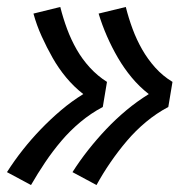

<svg xmlns="http://www.w3.org/2000/svg" viewBox="-23 -611 543 551"><path d="M254 -80 185 -117Q206 -150 230.5 -181Q255 -212 282 -240.5Q309 -269 339.5 -294.5Q370 -320 404 -341Q377 -362 355 -388.5Q333 -415 315.5 -445Q298 -475 284 -507Q270 -539 260 -572L338 -591Q346 -559 357.5 -528Q369 -497 385 -469Q401 -441 422.5 -417Q444 -393 472 -376L460 -304Q426 -286 396 -261Q366 -236 341 -206.5Q316 -177 294 -145Q272 -113 254 -80ZM66 -80 -3 -117Q18 -150 42.5 -181Q67 -212 94.5 -240.5Q122 -269 152 -294.5Q182 -320 216 -341Q189 -362 167 -388.5Q145 -415 128 -445Q111 -475 96.5 -507Q82 -539 73 -572L150 -591Q158 -559 169.5 -528Q181 -497 197 -469Q213 -441 235 -417Q257 -393 284 -376L272 -304Q238 -286 208 -261Q178 -236 153 -206.5Q128 -177 106.5 -145Q85 -113 66 -80Z"/></svg>

Font: Iosevka Curly Medium Oblique
Style: Regular
Weight: 500
Italic angle: -9°
Monospace: yes
Designer: Belleve Invis
Foundry: Belleve Invis
Version: Version 11.1.0; ttfautohint (v1.8.3)